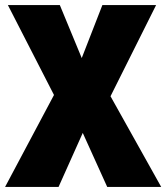

<svg xmlns="http://www.w3.org/2000/svg" viewBox="-20 -734 654 754"><path d="M613 0H401L305 -212L210 0H0L192 -361L11 -714H215L301 -506L382 -714H593L414 -356Z"/></svg>

Font: Noto Sans Display SemiCondensed Black
Style: Regular
Weight: 900
Width: 4
Designer: Monotype Design Team
Foundry: Monotype Imaging Inc.
Version: Version 1.900